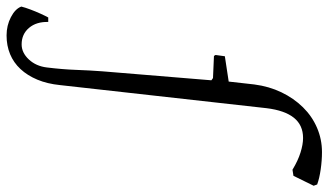

<svg xmlns="http://www.w3.org/2000/svg" viewBox="-350 -550 1024 599"><g transform="rotate(90 162.5 -250.0)"><path d="M34 -410 38 -439 117 -451 126 -531Q132 -577 150.5 -615.5Q169 -654 197 -682.5Q225 -711 261 -726.5Q297 -742 337 -742Q363 -742 391 -738Q419 -734 438 -727L442 -716L411 -653L392 -650Q364 -667 338.5 -675Q313 -683 293 -683Q253 -683 230 -654.5Q207 -626 200 -569L128 75Q124 115 111 146Q98 177 78 198.5Q58 220 31.5 231Q5 242 -27 242Q-58 242 -84 228.5Q-110 215 -117 196Q-114 184 -108 168Q-102 152 -95 136.5Q-88 121 -83 112H-69Q-70 149 -50.5 172Q-31 195 1 195Q27 195 48 172.5Q69 150 73 116Q79 67 80.5 25Q82 -17 85 -57L113 -397L106 -402L37 -405Z"/></g></svg>

Font: Alegreya
Style: Italic
Weight: 400
Italic angle: -7°
Designer: Juan Pablo del Peral
Foundry: Huerta Tipografica
Version: Version 2.009